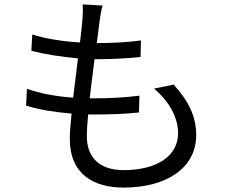

<svg xmlns="http://www.w3.org/2000/svg" viewBox="-20 -808 1040 869"><path d="M677 -407C750 -346 786 -272 786 -205C786 -102 690 -38 540 -38C427 -38 373 -98 373 -192C373 -216 375 -251 379 -290C391 -290 403 -290 415 -290C482 -290 543 -292 609 -299L611 -375C542 -366 472 -363 405 -363H386C393 -420 400 -482 408 -540H415C494 -540 553 -544 616 -550L618 -625C560 -617 493 -613 418 -613C423 -654 428 -689 431 -714C434 -736 437 -756 444 -783L354 -788C356 -764 355 -742 353 -719C351 -692 347 -656 342 -616C268 -620 188 -632 126 -652L122 -578C184 -562 262 -550 333 -544C326 -486 318 -424 311 -366C241 -371 167 -383 102 -406L98 -330C158 -311 230 -300 304 -294C299 -247 296 -207 296 -180C296 -18 405 41 540 41C735 41 868 -49 868 -196C868 -281 834 -350 766 -425Z"/></svg>

Font: Noto Sans JP Regular
Style: Regular
Weight: 400
Designer: Ryoko NISHIZUKA (kana & ideographs); Paul D. Hunt (Latin, Greek & Cyrillic); Wenlong ZHANG (bopomofo); Sandoll Communica
Foundry: Adobe Systems Incorporated
Version: Version 1.004;PS 1.004;hotconv 1.0.82;makeotf.lib2.5.63406